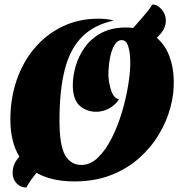

<svg xmlns="http://www.w3.org/2000/svg" viewBox="-20 -783 804 852"><path d="M97 49Q72 49 54.5 31.5Q37 14 36 -15Q36 -54 62 -83L66 -88Q26 -153 26 -253Q26 -346 54 -427.5Q82 -509 134 -570Q186 -631 257.5 -665.5Q329 -700 416 -700Q432 -700 449 -698.5Q466 -697 485 -692Q398 -673 345 -620.5Q292 -568 268 -476.5Q244 -385 244 -248Q244 -136 269.5 -93.5Q295 -51 341 -51Q381 -51 415 -84Q449 -117 476 -170.5Q503 -224 521.5 -286.5Q540 -349 549.5 -409Q559 -469 558 -514Q557 -553 548.5 -579Q540 -605 520 -605Q500 -605 486.5 -580.5Q473 -556 467 -520Q461 -484 461 -448Q463 -412 473.5 -380.5Q484 -349 508 -342Q490 -315 462.5 -301Q435 -287 407 -287Q365 -287 334.5 -313Q304 -339 303 -404Q303 -444 315.5 -488.5Q328 -533 356 -572.5Q384 -612 429.5 -636.5Q475 -661 539 -661Q556 -661 571 -659L601 -693Q622 -717 633 -730.5Q644 -744 656 -763Q679 -763 697.5 -741Q716 -719 716 -692Q716 -663 696 -637L676 -615Q713 -583 731.5 -534Q750 -485 751 -427Q753 -369 736.5 -307Q720 -245 685 -186.5Q650 -128 597 -81Q544 -34 472.5 -6Q401 22 310 22Q209 22 142 -16Q113 19 97 49Z"/></svg>

Font: Sansita Swashed Black
Style: Regular
Weight: 900
Designer: Pablo Cosgaya
Foundry: Omnibus-Type
Version: Version 1.003; ttfautohint (v1.8.3)